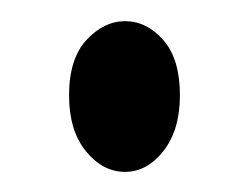

<svg xmlns="http://www.w3.org/2000/svg" viewBox="-20 -457 242 186"><path d="M101.1 -290.5Q79.6 -290.5 63.2 -310.5Q46.9 -330.6 46.9 -364.7Q46.9 -399.9 63.7 -418.2Q80.6 -436.5 101.1 -436.5Q122.1 -436.5 138.2 -418.2Q154.3 -399.9 154.3 -364.7Q154.3 -331.1 138.4 -310.8Q122.6 -290.5 101.1 -290.5Z"/></svg>

Font: Dai Banna SIL SemiBold
Style: Regular
Weight: 600
Designer: Victor Gaultney
Foundry: SIL International
Version: Version 4.000